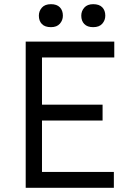

<svg xmlns="http://www.w3.org/2000/svg" viewBox="-20 -899 639 919"><path d="M103 0V-700H527V-624H181V-398H471V-322H181V-76H525V0ZM426 -769Q398 -769 383.5 -784Q369 -799 369 -824Q369 -846 383.5 -862.5Q398 -879 426 -879Q455 -879 469.5 -864Q484 -849 484 -824Q484 -802 469.5 -785.5Q455 -769 426 -769ZM224 -769Q195 -769 180.5 -784Q166 -799 166 -824Q166 -846 180.5 -862.5Q195 -879 224 -879Q252 -879 266.5 -864Q281 -849 281 -824Q281 -802 266.5 -785.5Q252 -769 224 -769Z"/></svg>

Font: Lexend Light
Style: Regular
Weight: 300
Designer: Bonnie Shaver-Troup, Thomas Jockin
Foundry: Lexend
Version: Version 1.007; ttfautohint (v1.8.3)